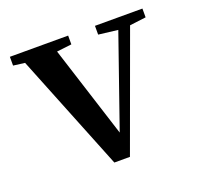

<svg xmlns="http://www.w3.org/2000/svg" viewBox="-88 -538 666 644"><g transform="rotate(-20 244.5 -215.5)"><path d="M216.3 11.2 49.3 -405.3 8.3 -410.6V-441.9H216.3V-410.6L163.1 -404.3L267.6 -77.1L380.9 -402.3L312 -410.6V-441.9H481.4V-410.6L423.3 -403.3L272 11.2Z"/></g></svg>

Font: Elstob 10pt Medium
Style: Regular
Weight: 500
Designer: Peter S. Baker
Version: Version 1.015